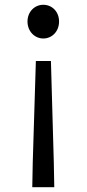

<svg xmlns="http://www.w3.org/2000/svg" viewBox="-20 -577 363 803"><path d="M115 206H207L205 101L193 -322H130L117 101ZM161 -416C198 -416 227 -446 227 -487C227 -528 198 -557 161 -557C125 -557 95 -528 95 -487C95 -446 125 -416 161 -416Z"/></svg>

Font: ChiuKong Gothic CL
Style: Regular
Weight: 400
Designer: Ryoko NISHIZUKA 西塚涼子 (kana, bopomofo & ideographs); Paul D. Hunt (Latin, Greek & Cyrillic); Sandoll Communications 산돌커뮤니
Foundry: Adobe
Version: Version 1.300